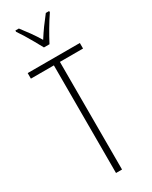

<svg xmlns="http://www.w3.org/2000/svg" viewBox="-241 -999 828 1049"><g transform="rotate(-30 172.5 -474.5)"><path d="M191 0H153V-679H8V-714H337V-679H191ZM155 -791Q142 -815 126 -843.5Q110 -872 94 -898Q78 -924 66 -941V-949H88Q107 -925 130 -893Q153 -861 172 -829Q193 -862 212.5 -889Q232 -916 258 -949H279V-941Q257 -909 232.5 -867.5Q208 -826 190 -791Z"/></g></svg>

Font: Noto Sans Lao ExtraCondensed ExtraLight
Style: Regular
Weight: 200
Width: 2
Designer: Monotype Design Team
Foundry: Monotype Imaging Inc.
Version: Version 2.003; ttfautohint (v1.8.4.7-5d5b)